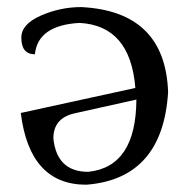

<svg xmlns="http://www.w3.org/2000/svg" viewBox="-20 -502 533 532"><path d="M218.8 9.8Q62 9.8 37.6 -189L355 -258.3Q341.3 -431.2 200.2 -438.5Q85 -432.1 76.7 -351.6Q39.1 -351.6 39.1 -397.5Q39.1 -435.1 93 -458.7Q147 -482.4 205.1 -482.4Q438 -470.7 445.8 -246.6Q430.7 -6.3 218.8 9.8ZM224.6 -25.9Q356.9 -39.6 357.9 -226.1L189 -188.5Q127.9 -175.8 127.9 -118.7Q137.2 -25.9 224.6 -25.9Z"/></svg>

Font: Kelvinch
Style: Regular
Weight: 400
Designer: Paul James MIller
Foundry: High-Logic / Made with FontCreator
Version: Version 3.30 September 23, 2016